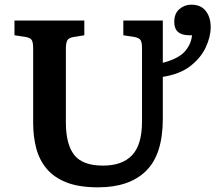

<svg xmlns="http://www.w3.org/2000/svg" viewBox="-20 -788 922 822"><path d="M400 14Q317 14 263.5 -7.5Q210 -29 179 -66.5Q148 -104 135 -154Q122 -204 122 -261V-581Q122 -605 116.5 -615.5Q111 -626 89 -630L42 -637V-700H341V-637L292 -629Q272 -625 267 -613Q262 -601 262 -579V-264Q262 -171 297.5 -125Q333 -79 421 -79Q504 -79 546 -124Q588 -169 588 -268V-581Q588 -606 582 -616Q576 -626 554 -630L508 -637V-700H677V-519Q745 -537 772 -568.5Q799 -600 802 -637H791Q726 -637 726 -694Q726 -730 748 -749Q770 -768 799 -768Q840 -768 861 -741Q882 -714 882 -672Q882 -630 860.5 -584.5Q839 -539 794 -504.5Q749 -470 677 -459V-279Q677 -127 605.5 -56.5Q534 14 400 14Z"/></svg>

Font: Literata 12pt SemiBold
Style: Regular
Weight: 600
Designer: Latin by Veronika Burian and Jose Scaglione. Greek by Irene Vlachou. Cyrillic by Vera Evstafieva.
Foundry: TypeTogether
Version: Version 3.002